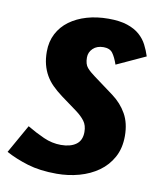

<svg xmlns="http://www.w3.org/2000/svg" viewBox="-102 -746 699 824"><g transform="rotate(10 247.0 -334.0)"><path d="M305 -681Q354 -681 387 -670Q420 -659 441 -640.5Q462 -622 474 -598.5Q486 -575 494 -550L368 -492Q357 -524 344.5 -540.5Q332 -557 305 -557Q276 -557 259 -540.5Q242 -524 242 -501Q242 -472 255 -457Q268 -442 289 -427L377 -362Q416 -333 438.5 -293Q461 -253 461 -197Q461 -144 439.5 -104.5Q418 -65 381.5 -39Q345 -13 298 0Q251 13 200 13Q127 13 73 -3.5Q19 -20 -23 -43L47 -167Q84 -145 121 -128.5Q158 -112 197 -112Q238 -112 262.5 -129.5Q287 -147 287 -184Q287 -213 273 -231.5Q259 -250 236 -267L165 -319Q141 -337 123 -355Q105 -373 93 -394Q81 -415 74.5 -440Q68 -465 68 -496Q68 -540 86 -574.5Q104 -609 136 -632.5Q168 -656 211 -668.5Q254 -681 305 -681Z"/></g></svg>

Font: Amaranth
Style: Bold Italic
Weight: 700
Italic angle: -12°
Designer: Gesine Todt
Foundry: Gesine Todt
Version: Version 1.001